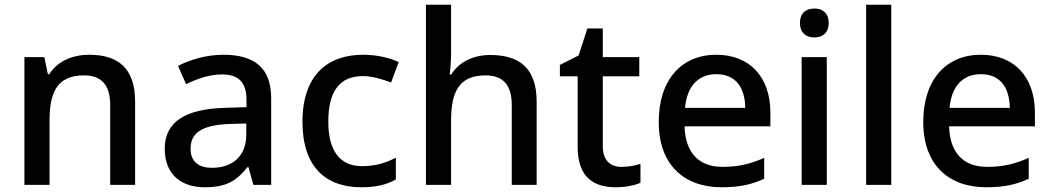

<svg xmlns="http://www.w3.org/2000/svg" viewBox="-20 -831 4435 810"><path d="M356 -600C288 -600 223 -574 188 -518H182L167 -590H83V-51H189V-323C189 -445 224 -513 334 -513C410 -513 445 -471 445 -387V-51H550V-402C550 -541 481 -600 356 -600Z M922 -600C850 -600 782 -579 731 -553L765 -476C811 -498 862 -517 917 -517C982 -517 1020 -488 1020 -409V-379L928 -376C757 -371 675 -314 675 -204C675 -92 747 -41 844 -41C934 -41 977 -67 1024 -126H1028L1049 -51H1124V-416C1124 -542 1057 -600 922 -600ZM947 -308 1019 -310V-263C1019 -169 957 -123 874 -123C821 -123 784 -147 784 -203C784 -266 824 -303 947 -308Z M1504 -41C1569 -41 1611 -52 1650 -74V-166C1611 -145 1566 -130 1507 -130C1414 -130 1365 -195 1365 -318C1365 -445 1412 -510 1511 -510C1549 -510 1593 -497 1630 -483L1662 -569C1627 -586 1572 -600 1512 -600C1364 -600 1256 -516 1256 -317C1256 -126 1355 -41 1504 -41Z M1883 -608V-811H1777V-51H1883V-322C1883 -444 1917 -513 2028 -513C2104 -513 2139 -471 2139 -387V-51H2244V-402C2244 -540 2175 -599 2048 -599C1980 -599 1918 -572 1884 -517H1877C1880 -538 1883 -574 1883 -608Z M2601 -127C2555 -127 2523 -155 2523 -213V-509H2677V-590H2523V-711H2458L2421 -597L2342 -557V-509H2417V-211C2417 -78 2490 -41 2578 -41C2617 -41 2659 -49 2682 -60V-140C2660 -132 2629 -127 2601 -127Z M3002 -600C2857 -600 2759 -497 2759 -316C2759 -135 2867 -41 3024 -41C3100 -41 3150 -52 3204 -77V-165C3147 -140 3097 -127 3028 -127C2928 -127 2871 -187 2868 -298H3230V-356C3230 -506 3143 -600 3002 -600ZM3002 -518C3085 -518 3123 -460 3124 -376H2870C2878 -467 2926 -518 3002 -518Z M3416 -795C3382 -795 3355 -778 3355 -734C3355 -691 3382 -673 3416 -673C3448 -673 3476 -691 3476 -734C3476 -778 3448 -795 3416 -795ZM3468 -590H3362V-51H3468Z M3740 -51V-811H3634V-51Z M4118 -600C3973 -600 3875 -497 3875 -316C3875 -135 3983 -41 4140 -41C4216 -41 4266 -52 4320 -77V-165C4263 -140 4213 -127 4144 -127C4044 -127 3987 -187 3984 -298H4346V-356C4346 -506 4259 -600 4118 -600ZM4118 -518C4201 -518 4239 -460 4240 -376H3986C3994 -467 4042 -518 4118 -518Z"/></svg>

Font: Noto Sans Tamil UI Medium
Style: Regular
Weight: 500
Designer: Jelle Bosma - Monotype Design Team
Foundry: Monotype Imaging Inc.
Version: Version 2.004